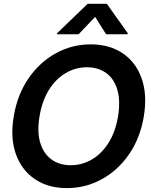

<svg xmlns="http://www.w3.org/2000/svg" viewBox="-20 -971 788 1003"><path d="M329.6 11.7Q231.9 11.7 162.8 -34.7Q93.8 -81.1 63.2 -165.3Q32.7 -249.5 51.8 -363.3Q70.8 -477.5 129.2 -562Q187.5 -646.5 272 -692.9Q356.4 -739.3 454.1 -739.3Q551.3 -739.3 620.4 -692.9Q689.5 -646.5 719.7 -562Q750 -477.5 731.4 -363.3Q712.4 -249.5 654.1 -165Q595.7 -80.6 511.2 -34.4Q426.8 11.7 329.6 11.7ZM349.6 -107.9Q408.2 -107.9 459.5 -137.7Q510.7 -167.5 546.9 -224.6Q583 -281.7 596.7 -363.3Q609.9 -445.3 592.8 -502.7Q575.7 -560.1 534.2 -589.8Q492.7 -619.6 434.1 -619.6Q375.5 -619.6 324 -589.8Q272.5 -560.1 236.3 -502.7Q200.2 -445.3 186.5 -363.3Q172.9 -281.7 190.4 -224.6Q208 -167.5 249.3 -137.7Q290.5 -107.9 349.6 -107.9ZM534.2 -792 477.1 -882.8 390.6 -792H277.3L278.3 -797.4L438 -951.2H538.1L647.5 -797.4L646.5 -792Z"/></svg>

Font: Inter Display Semi Bold
Style: Italic
Weight: 600
Italic angle: -9.39999°
Designer: Rasmus Andersson
Foundry: rsms
Version: Version 4.000;git-4fc901f